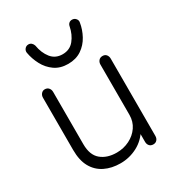

<svg xmlns="http://www.w3.org/2000/svg" viewBox="-187 -893 932 1016"><g transform="rotate(-30 278.5 -384.5)"><path d="M251 10Q197 10 155.5 -10.5Q114 -31 91 -72Q68 -113 68 -177V-496Q68 -510 76.5 -520Q85 -530 98 -530Q113 -530 121.5 -520Q130 -510 130 -496V-176Q130 -110 166.5 -79.5Q203 -49 262 -49Q304 -49 340 -67Q376 -85 397.5 -116.5Q419 -148 419 -189V-496Q419 -510 427.5 -520Q436 -530 451 -530Q466 -530 474 -520Q482 -510 482 -496V-24Q482 -9 473.5 0.5Q465 10 451 10Q436 10 427.5 0.5Q419 -9 419 -24V-108L432 -91Q403 -41 354.5 -15.5Q306 10 251 10ZM274 -584Q226 -584 192.5 -607.5Q159 -631 139.5 -668Q120 -705 113 -745Q111 -758 119.5 -768.5Q128 -779 142 -779Q153 -779 160.5 -772Q168 -765 171 -755Q179 -707 204.5 -675Q230 -643 274 -643Q318 -643 344 -675Q370 -707 379 -753Q381 -764 388.5 -770.5Q396 -777 407 -777Q421 -777 430 -766.5Q439 -756 436 -743Q430 -704 410 -667Q390 -630 356 -607Q322 -584 274 -584Z"/></g></svg>

Font: National Park Light
Style: Regular
Weight: 300
Designer: Andrea Herstowski, Ben Hoepner
Version: Version 1.009